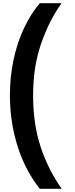

<svg xmlns="http://www.w3.org/2000/svg" viewBox="-20 -813 468 1201"><path d="M42 -217Q42 -334 65 -440.5Q88 -547 130 -636.5Q172 -726 229 -793H365Q288 -686 237.5 -541Q187 -396 187 -216Q187 -38 234 105Q281 248 366 368H229Q137 252 89.5 100.5Q42 -51 42 -217Z"/></svg>

Font: Noto Sans Kannada SemiCondensed ExtraBold
Style: Regular
Weight: 800
Width: 4
Designer: Jelle Bosma - Monotype Design Team
Foundry: Monotype Imaging Inc.
Version: Version 2.005; ttfautohint (v1.8.4.7-5d5b)